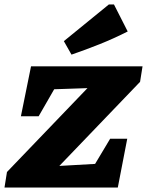

<svg xmlns="http://www.w3.org/2000/svg" viewBox="-28 -834 654 854"><path d="M595 -470 236 -96 395 -105 462 -217H538L496 0H-8L3 -69L361 -442L213 -437L144 -317H65L110 -539H606ZM290 -591 256 -651 456 -814H479L540 -694Q479 -663 416.5 -638Q354 -613 290 -591Z"/></svg>

Font: Piazzolla SC ExtraBold
Style: Italic
Weight: 800
Italic angle: -11.3°
Designer: Juan Pablo del Peral
Foundry: Huerta Tipografica
Version: Version 1.330